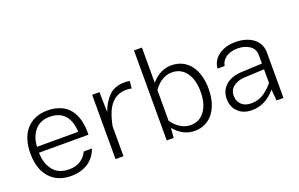

<svg xmlns="http://www.w3.org/2000/svg" viewBox="-85 -1045 2177 1397"><g transform="rotate(-20 1003.5 -346.0)"><path d="M489.3 -233.9C494.1 -392.6 429.2 -502 266.6 -502C199.2 -502 145.5 -480 105.5 -436C65.4 -391.6 45.4 -329.1 45.4 -248.5C45.4 -168.9 65.4 -106.4 105.5 -62C145 -17.1 200.2 5.4 271 5.4C376.5 5.4 449.7 -46.9 479 -131.3H415C405.3 -107.9 388.7 -87.9 364.7 -70.8C340.8 -53.7 310.1 -44.9 272.5 -44.9C218.3 -44.9 177.2 -62.5 149.4 -97.7C121.6 -132.8 106.9 -178.2 106.4 -233.9ZM107.4 -279.3C109.9 -330.6 125 -372.1 152.8 -404.8C180.2 -437 218.3 -453.1 267.1 -453.1C381.3 -453.1 421.4 -376.5 427.2 -279.3Z M613.8 0H675.3V-232.9L675.8 -232.4C683.1 -272.5 693.8 -308.6 708 -341.3C736.8 -405.8 784.2 -447.3 860.4 -447.3C877.4 -447.3 890.6 -445.3 899.4 -441.9L905.8 -498C894 -501 881.3 -502.4 867.7 -502.4C814.5 -502.4 772.9 -487.3 742.7 -456.5C712.4 -425.8 689.5 -387.7 673.8 -341.8L670.4 -497.6H613.8Z M1070.3 -75.2C1111.8 -24.4 1165 4.9 1227.1 4.9C1349.1 4.9 1425.3 -96.2 1425.3 -249.5C1425.3 -402.8 1350.1 -502.4 1227.1 -502.4C1166 -502.4 1114.3 -473.6 1071.8 -424.3V-696.8H1010.3V0H1064ZM1213.4 -452.6C1259.8 -452.6 1296.4 -434.1 1323.2 -397.5C1350.1 -360.8 1363.3 -311.5 1363.3 -249.5C1363.3 -187.5 1350.1 -138.2 1323.2 -101.1C1296.4 -63.5 1259.8 -44.9 1213.4 -44.9C1158.2 -44.9 1107.4 -78.1 1071.8 -130.4V-367.2C1107.4 -419.4 1157.2 -452.6 1213.4 -452.6Z M1914.1 -353C1914.1 -448.7 1829.6 -502 1724.6 -502C1671.4 -502 1627.9 -489.7 1593.8 -464.8C1559.1 -439.9 1540 -406.2 1536.1 -364.7H1591.3C1595.7 -391.6 1609.9 -413.1 1633.8 -429.2C1657.7 -445.3 1687 -453.1 1722.2 -453.1C1757.3 -453.1 1788.1 -444.8 1814 -427.7C1839.8 -410.6 1852.5 -385.7 1852.5 -353V-288.6L1696.3 -281.7C1641.1 -279.3 1598.6 -265.1 1568.8 -238.3C1538.6 -211.4 1523.4 -177.2 1523.4 -135.7C1523.4 -93.8 1536.6 -59.6 1563 -33.7C1589.4 -7.8 1625 5.4 1669.4 5.4C1739.3 5.4 1798.8 -22.9 1853 -86.9L1860.4 0H1914.1ZM1579.1 -139.6C1579.1 -194.3 1623 -233.4 1701.7 -237.3L1852.5 -244.1V-137.7C1822.8 -103.5 1794.9 -79.1 1769 -64.9C1743.2 -50.3 1713.4 -43 1679.7 -43C1617.2 -43 1579.1 -82.5 1579.1 -139.6Z"/></g></svg>

Font: Estedad Light
Style: Regular
Weight: 300
Designer: Amin Abedi
Version: Version 7.3